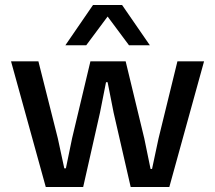

<svg xmlns="http://www.w3.org/2000/svg" viewBox="-20 -744 856 764"><path d="M480 -500 554.2 -192.9 579.1 -71.8H585L610.8 -192.9L686 -500H792L653.8 0H500L432.1 -295.9L408.2 -417H401.9L377.9 -295.9L311 0H162.1L23.9 -500H132.8L210 -193.8L235.8 -74.2H242.2L267.1 -194.8L339.8 -500ZM240.2 -564 350.1 -724.1H465.8L576.2 -564H493.2L408.2 -678.2L323.2 -564Z"/></svg>

Font: TASA Orbiter Text Medium
Style: Regular
Weight: 500
Designer: Weizhong Zhang
Version: Version 1.000;Glyphs 3.1.2 (3151)